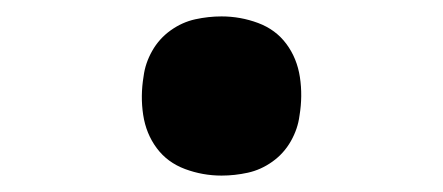

<svg xmlns="http://www.w3.org/2000/svg" viewBox="-20 -457 540 234"><path d="M250 -243Q227 -243 205.5 -251Q184 -259 171 -276.5Q158 -294 154.5 -317Q151 -340 155 -364Q157 -380 165.5 -395Q174 -410 188 -420Q202 -430 218 -433.5Q234 -437 250 -437Q273 -437 294.5 -429Q316 -421 329 -403.5Q342 -386 345.5 -363Q349 -340 345 -316Q343 -300 334.5 -285Q326 -270 312 -260Q298 -250 282 -246.5Q266 -243 250 -243Z"/></svg>

Font: Iosevka Gothic
Style: Bold Italic
Weight: 700
Italic angle: -9°
Monospace: yes
Designer: Belleve Invis
Foundry: Belleve Invis
Version: Version 15.5.1; ttfautohint (v1.8.4)